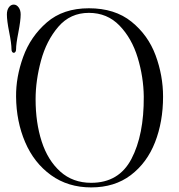

<svg xmlns="http://www.w3.org/2000/svg" viewBox="-20 -796 780 836"><path d="M50 -375Q49 -460 81 -548.5Q113 -637 184 -698.5Q255 -760 367 -760Q480 -760 552.5 -701.5Q625 -643 657.5 -555Q690 -467 690 -375Q690 -266 655 -176.5Q620 -87 549.5 -33.5Q479 20 377 20Q276 20 202 -33.5Q128 -87 89.5 -177Q51 -267 50 -375ZM606 -375Q605 -461 579.5 -545Q554 -629 500.5 -684.5Q447 -740 367 -740Q286 -740 234 -679.5Q182 -619 158.5 -532Q135 -445 135 -364Q135 -262 161.5 -180Q188 -98 242.5 -49Q297 0 377 0Q498 0 552.5 -104.5Q607 -209 606 -375ZM20 -656Q10 -706 10 -733Q10 -752 18.5 -764Q27 -776 40 -776Q52 -776 61 -764Q70 -752 70 -733Q70 -707 60 -655Q50 -605 50 -582Q50 -574 47 -570Q44 -566 40 -566Q36 -566 33 -570Q30 -574 30 -582Q30 -606 20 -656Z"/></svg>

Font: Viaoda Libre
Style: Regular
Weight: 400
Designer: Gydient
Version: Version 2.000